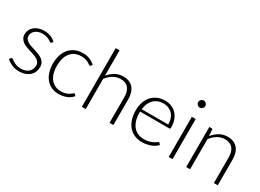

<svg xmlns="http://www.w3.org/2000/svg" viewBox="-28 -1391 2796 2062"><g transform="rotate(30 1370.0 -360.0)"><path d="M355.5 -436Q351.5 -429 344 -429Q338.5 -429 330 -435.2Q321.5 -441.5 307.2 -449.2Q293 -457 272 -463.2Q251 -469.5 221 -469.5Q194 -469.5 171.8 -461.8Q149.5 -454 133.8 -441Q118 -428 109.5 -410.8Q101 -393.5 101 -374.5Q101 -351 113 -335.5Q125 -320 144.2 -309Q163.5 -298 188.5 -290Q213.5 -282 239.2 -274Q265 -266 290 -256.2Q315 -246.5 334.2 -232Q353.5 -217.5 365.5 -196.5Q377.5 -175.5 377.5 -145.5Q377.5 -113 366 -85Q354.5 -57 332.2 -36.5Q310 -16 277.5 -4Q245 8 203 8Q150.5 8 112.5 -8.8Q74.5 -25.5 44.5 -52.5L55.5 -69.5Q58 -73.5 61.2 -75.5Q64.5 -77.5 70 -77.5Q76.5 -77.5 85.8 -69.5Q95 -61.5 110.5 -52.2Q126 -43 148.8 -35Q171.5 -27 205 -27Q236.5 -27 260.5 -35.8Q284.5 -44.5 300.5 -59.5Q316.5 -74.5 324.8 -94.8Q333 -115 333 -137.5Q333 -162.5 321 -179Q309 -195.5 289.5 -207Q270 -218.5 245.2 -226.5Q220.5 -234.5 194.5 -242.5Q168.5 -250.5 143.8 -260Q119 -269.5 99.5 -284Q80 -298.5 68 -319.2Q56 -340 56 -371Q56 -397.5 67.5 -422Q79 -446.5 100.2 -465Q121.5 -483.5 152 -494.5Q182.5 -505.5 220.5 -505.5Q266 -505.5 301.2 -492.5Q336.5 -479.5 365.5 -452.5Z M841.5 -431Q839 -428.5 836.8 -426.8Q834.5 -425 830.5 -425Q825.5 -425 817 -431.8Q808.5 -438.5 794 -446.5Q779.5 -454.5 757.8 -461.2Q736 -468 705 -468Q662 -468 628.8 -452.8Q595.5 -437.5 572.5 -409Q549.5 -380.5 537.8 -340Q526 -299.5 526 -249Q526 -196.5 538.2 -156Q550.5 -115.5 573 -87.8Q595.5 -60 627.5 -45.5Q659.5 -31 698.5 -31Q734.5 -31 758.8 -39.5Q783 -48 798.8 -58Q814.5 -68 823.5 -76.5Q832.5 -85 838.5 -85Q844.5 -85 848.5 -80L861 -64Q849.5 -49 832 -36Q814.5 -23 792.5 -13.5Q770.5 -4 744.8 1.2Q719 6.5 691 6.5Q643.5 6.5 604.2 -10.8Q565 -28 536.8 -60.8Q508.5 -93.5 492.8 -141Q477 -188.5 477 -249Q477 -306 492 -353Q507 -400 536 -434Q565 -468 606.8 -486.8Q648.5 -505.5 702.5 -505.5Q751 -505.5 788.5 -490Q826 -474.5 854 -448Z M1026.5 -413.5Q1061 -455.5 1105.2 -480.5Q1149.5 -505.5 1204.5 -505.5Q1245.5 -505.5 1276.8 -492.5Q1308 -479.5 1328.5 -455Q1349 -430.5 1359.5 -396Q1370 -361.5 1370 -318V0H1322V-318Q1322 -388 1290 -427.8Q1258 -467.5 1192.5 -467.5Q1144 -467.5 1101.8 -442.8Q1059.5 -418 1026.5 -374V0H978.5V-727.5H1026.5Z M1877.5 -299Q1877.5 -339 1866.2 -370.8Q1855 -402.5 1834.5 -424.5Q1814 -446.5 1785.8 -458.2Q1757.5 -470 1723.5 -470Q1685 -470 1654.5 -458Q1624 -446 1601.8 -423.5Q1579.5 -401 1566 -369.5Q1552.5 -338 1548 -299ZM1545.5 -268.5V-259Q1545.5 -203 1558.5 -160.5Q1571.5 -118 1595.5 -89.2Q1619.5 -60.5 1653.5 -46Q1687.5 -31.5 1729.5 -31.5Q1767 -31.5 1794.5 -39.8Q1822 -48 1840.8 -58.2Q1859.5 -68.5 1870.5 -76.8Q1881.5 -85 1886.5 -85Q1893 -85 1896.5 -80L1909.5 -64Q1897.5 -49 1877.8 -36Q1858 -23 1833.8 -13.8Q1809.5 -4.5 1781.8 1Q1754 6.5 1726 6.5Q1675 6.5 1633 -11.2Q1591 -29 1561 -63Q1531 -97 1514.8 -146.2Q1498.5 -195.5 1498.5 -259Q1498.5 -312.5 1513.8 -357.8Q1529 -403 1557.8 -435.8Q1586.5 -468.5 1628.2 -487Q1670 -505.5 1723 -505.5Q1765 -505.5 1801 -491Q1837 -476.5 1863.5 -448.8Q1890 -421 1905.2 -380.5Q1920.5 -340 1920.5 -287.5Q1920.5 -276.5 1917.5 -272.5Q1914.5 -268.5 1907.5 -268.5Z M2103 -497.5V0H2055.5V-497.5ZM2123.5 -669Q2123.5 -660 2119.8 -652.2Q2116 -644.5 2110 -638.5Q2104 -632.5 2096 -629Q2088 -625.5 2079 -625.5Q2070 -625.5 2062 -629Q2054 -632.5 2048 -638.5Q2042 -644.5 2038.5 -652.2Q2035 -660 2035 -669Q2035 -678 2038.5 -686.2Q2042 -694.5 2048 -700.5Q2054 -706.5 2062 -710Q2070 -713.5 2079 -713.5Q2088 -713.5 2096 -710Q2104 -706.5 2110 -700.5Q2116 -694.5 2119.8 -686.2Q2123.5 -678 2123.5 -669Z M2318 -410.5Q2352.5 -453.5 2397.8 -479.5Q2443 -505.5 2498.5 -505.5Q2539.5 -505.5 2570.8 -492.5Q2602 -479.5 2622.5 -455Q2643 -430.5 2653.5 -396Q2664 -361.5 2664 -318V0H2616V-318Q2616 -388 2584 -427.8Q2552 -467.5 2486.5 -467.5Q2438 -467.5 2395.8 -442.8Q2353.5 -418 2320.5 -374V0H2272.5V-497.5H2299Q2311.5 -497.5 2313.5 -485Z"/></g></svg>

Font: Lato 2
Style: Regular
Weight: 300
Designer: Lukasz Dziedzic with Adam Twardoch and Botio Nikoltchev
Foundry: tyPoland Lukasz Dziedzic
Version: Version 2.015; 2015-08-06; http://www.latofonts.com/